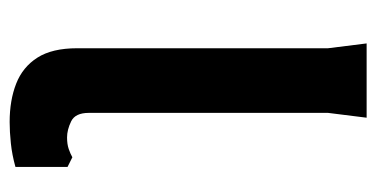

<svg xmlns="http://www.w3.org/2000/svg" viewBox="-211 -557 780 398"><g transform="rotate(90 179.0 -358.0)"><path d="M326 -108V0Q301 7 277 9.5Q253 12 233 12Q188 12 153.5 -1.5Q119 -15 99.5 -45.5Q80 -76 80 -128V-648L70 -728H224L214 -648V-152Q214 -124 231.5 -115.5Q249 -107 265 -107Q279 -107 289 -110.5Q299 -114 306 -118Z"/></g></svg>

Font: AR One Sans
Style: Bold
Weight: 700
Designer: Niteesh Yadav
Foundry: Niteesh Yadav
Version: Version 1.001;gftools[0.9.33]